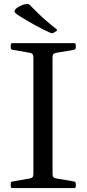

<svg xmlns="http://www.w3.org/2000/svg" viewBox="-20 -963 443 983"><path d="M268 -804 256 -796Q248 -791 240 -794Q205 -809 160.5 -833.5Q116 -858 78 -882Q64 -891 58.5 -896.5Q53 -902 54.5 -907Q56 -912 62 -919Q72 -927 85.5 -933.5Q99 -940 117 -943Q127 -944 133 -937Q153 -916 176.5 -893.5Q200 -871 224 -850.5Q248 -830 269 -814Q276 -809 268 -804ZM151 0V-742H249V0ZM44 0Q35 0 35 -10V-23Q35 -33 45 -34L131 -49Q143 -51 147 -56.5Q151 -62 151 -74V-215H249V-73Q249 -61 253.5 -56Q258 -51 270 -49L359 -34Q368 -31 368 -22V-9Q368 0 358 0ZM35 -732Q35 -742 44 -742H358Q368 -742 368 -733V-720Q368 -711 359 -708L270 -693Q258 -691 253.5 -686Q249 -681 249 -669V-527H151V-668Q151 -680 147 -685.5Q143 -691 131 -693L45 -708Q35 -709 35 -719Z"/></svg>

Font: Hahmlet
Style: Regular
Weight: 400
Designer: Minjoo Ham & Mark Frömberg
Foundry: hypertype
Version: Version 1.002